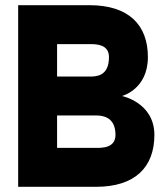

<svg xmlns="http://www.w3.org/2000/svg" viewBox="-20 -720 640 740"><path d="M325 -700H50V0H350C500 0 575 -75 575 -200C575 -325 450 -350 450 -350C450 -350 550 -375 550 -500C550 -625 475 -700 325 -700ZM200 -150V-275H350C400 -275 425 -250 425 -200C425 -150 375 -150 350 -150ZM200 -425V-550H325C350 -550 400 -550 400 -500C400 -425 350 -425 325 -425Z"/></svg>

Font: LS-VG5000 Bold
Style: Regular
Weight: 400
Designer: Justin Bihan, 2021
Foundry: Justin Bihan, 2021
Version: Version 1.000;Glyphs 3.1.2 (3151)